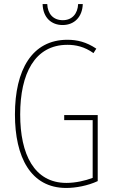

<svg xmlns="http://www.w3.org/2000/svg" viewBox="-20 -921 560 951"><path d="M390 -901H367C365 -854 338 -821 291 -821C244 -821 216 -852 214 -901H191C193 -832 236 -797 290 -797C349 -797 388 -838 390 -901ZM298 -351V-326H439V-40C402 -26 354 -15 309 -15C149 -15 80 -157 80 -354C80 -556 152 -699 314 -699C355 -699 398 -690 443 -658L457 -680C408 -713 362 -724 314 -724C138 -724 54 -574 54 -354C54 -143 132 10 308 10C355 10 415 -1 464 -24V-351Z"/></svg>

Font: Noto Sans Myanmar UI ExtraCondensed Thin
Style: Regular
Weight: 100
Width: 2
Designer: Monotype Design Team
Foundry: Monotype Imaging Inc.
Version: Version 2.103